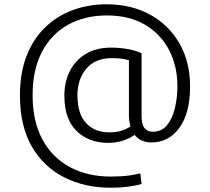

<svg xmlns="http://www.w3.org/2000/svg" viewBox="-20 -725 979 895"><path d="M495 150Q375 150 279 101.5Q183 53 128 -42.5Q73 -138 73 -281Q73 -385 104 -464.5Q135 -544 190.5 -597.5Q246 -651 319.5 -678Q393 -705 477 -705Q590 -705 677.5 -658Q765 -611 815.5 -524.5Q866 -438 866 -322Q866 -197 816 -129Q766 -61 687 -61Q658 -61 638.5 -71Q619 -81 608 -96Q586 -81 554.5 -70Q523 -59 485 -59Q394 -59 337 -114.5Q280 -170 280 -279Q280 -344 306 -394.5Q332 -445 380.5 -474Q429 -503 497 -503Q542 -503 579.5 -495.5Q617 -488 640 -477V-183Q640 -145 653.5 -128Q667 -111 692 -111Q734 -111 759 -142Q784 -173 795.5 -222Q807 -271 807 -323Q807 -417 768 -492Q729 -567 655.5 -610Q582 -653 478 -653Q375 -653 297 -609.5Q219 -566 175.5 -483Q132 -400 132 -281Q132 -158 178.5 -73.5Q225 11 307 54.5Q389 98 495 98Q548 98 583 93Q618 88 634 83L640 133Q620 139 581 144.5Q542 150 495 150ZM489 -108Q520 -108 542.5 -114.5Q565 -121 588 -135Q585 -146 583 -160.5Q581 -175 581 -187V-444Q569 -448 549.5 -451Q530 -454 502 -454Q424 -454 382.5 -405Q341 -356 341 -281Q341 -194 381.5 -151Q422 -108 489 -108Z"/></svg>

Font: Ubuntu Sans Light
Style: Regular
Weight: 300
Designer: Dalton Maag Ltd
Foundry: Dalton Maag Ltd
Version: Version 1.006; ttfautohint (v1.8.4.7-5d5b)